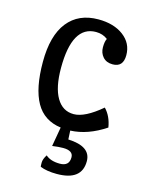

<svg xmlns="http://www.w3.org/2000/svg" viewBox="-106 -546 642 825"><g transform="rotate(15 215.0 -134.0)"><path d="M285 -406Q263 -423 233 -423Q127 -423 127 -235Q127 -149 154 -103Q181 -57 230.5 -57Q280 -57 353 -119Q382 -89 390 -40Q312 12 235 15L237 54Q338 58 338 124Q338 210 227 210Q182 210 153 198Q152 195 152 179.5Q152 164 165 144Q187 164 228.5 164Q270 164 270 125Q270 95 225 95Q205 95 177 99L192 13Q116 3 80.5 -60Q45 -123 45 -240Q45 -357 93 -417.5Q141 -478 229 -478Q298 -478 341 -445.5Q384 -413 384 -360Q384 -307 337 -307Q309 -307 293.5 -324.5Q278 -342 278 -367.5Q278 -393 285 -406Z"/></g></svg>

Font: Port Lligat Slab
Style: Regular
Weight: 400
Designer: Dario Muhafara, Eduardo Rodriguez Tunni
Foundry: Tipo
Version: Version 1.002